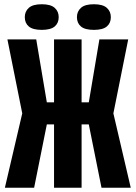

<svg xmlns="http://www.w3.org/2000/svg" viewBox="-20 -886 640 906"><path d="M235 -700H365V-403H399L449 -700H585L515 -351L597 0H459L399 -299H365V0H235V-299H201L141 0H3L85 -351L15 -700H151L201 -403H235ZM97 -805Q97 -832 116 -849Q135 -866 177 -866Q219 -866 238 -849Q257 -832 257 -805Q257 -777 238 -761Q219 -745 177 -745Q135 -745 116 -761Q97 -777 97 -805ZM343 -805Q343 -832 362 -849Q381 -866 423 -866Q465 -866 484 -849Q503 -832 503 -805Q503 -777 484 -761Q465 -745 423 -745Q381 -745 362 -761Q343 -777 343 -805Z"/></svg>

Font: PT Mono
Style: Bold
Weight: 700
Monospace: yes
Designer: A.Korolkova, I.Chaeva
Foundry: ParaType Ltd
Version: Version 1.000 OFL